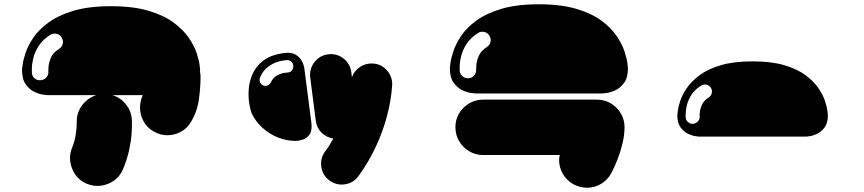

<svg xmlns="http://www.w3.org/2000/svg" viewBox="-20 -665 4040 898"><path d="M916 -339Q916 -336 915.5 -333Q915 -330 915 -330Q918 -320 918 -307Q918 -255 910 -198.5Q902 -142 872 -93Q854 -63 824 -47.5Q794 -32 761 -32.5Q728 -33 697 -51Q668 -68 652 -96.5Q636 -125 635 -157.5Q634 -190 648 -220Q598 -220 559 -220Q520 -220 506 -220Q545 -208 570.5 -175Q596 -142 597 -99Q598 -76 595.5 -40Q593 -4 583.5 39Q574 82 555 127Q541 160 513.5 179.5Q486 199 452 203.5Q418 208 385 194Q352 180 332.5 152Q313 124 308.5 90Q304 56 318 24Q328 0 333.5 -31Q339 -62 339 -94Q338 -138 364 -172.5Q390 -207 430 -220Q383 -220 319.5 -220Q256 -220 202 -220Q202 -220 184 -222Q166 -224 142.5 -234.5Q119 -245 101 -269.5Q83 -294 83 -339Q83 -339 85.5 -360.5Q88 -382 99 -416Q110 -450 135 -487.5Q160 -525 206 -559Q252 -593 323.5 -614.5Q395 -636 499 -636Q603 -636 675 -614.5Q747 -593 792.5 -559Q838 -525 863.5 -487.5Q889 -450 900 -416Q911 -382 913.5 -360.5Q916 -339 916 -339ZM256 -436Q270 -445 273.5 -460.5Q277 -476 268 -490Q260 -504 244 -507Q228 -510 215 -502Q179 -479 160.5 -449.5Q142 -420 135.5 -392Q129 -364 129 -345Q129 -326 129 -325Q130 -308 142.5 -298Q155 -288 171 -290Q188 -292 198 -304Q208 -316 206 -332Q206 -334 207 -352.5Q208 -371 218 -395Q228 -419 256 -436Z M1422 -202Q1425 -180 1428 -155Q1431 -130 1433.5 -112Q1436 -94 1436 -94Q1441 -57 1429 -38Q1417 -19 1397.5 -12.5Q1378 -6 1362 -6Q1320 -6 1280 -22Q1240 -38 1207.5 -67.5Q1175 -97 1157 -135Q1152 -147 1146.5 -176.5Q1141 -206 1143 -243.5Q1145 -281 1160.5 -317.5Q1176 -354 1211.5 -381.5Q1247 -409 1310 -417Q1341 -421 1359.5 -411Q1378 -401 1387.5 -386.5Q1397 -372 1400 -360Q1403 -348 1403 -348Q1403 -348 1408.5 -305.5Q1414 -263 1422 -202ZM1326 -326Q1337 -326 1344.5 -335Q1352 -344 1352 -356Q1351 -368 1343 -376Q1335 -384 1324 -384Q1323 -384 1308 -382.5Q1293 -381 1272 -373.5Q1251 -366 1230 -349.5Q1209 -333 1197 -304Q1192 -294 1195.5 -282.5Q1199 -271 1210 -266Q1221 -261 1231.5 -265.5Q1242 -270 1247 -280Q1257 -302 1275.5 -312Q1294 -322 1309.5 -324Q1325 -326 1326 -326ZM1725 -368Q1765 -365 1791 -334.5Q1817 -304 1814 -264Q1806 -154 1765 -44Q1724 66 1657 158Q1633 191 1593.5 197Q1554 203 1521 179Q1489 156 1483 116Q1477 76 1500 44Q1511 30 1520.5 14.5Q1530 -1 1539 -17Q1507 -22 1484 -44.5Q1461 -67 1457 -100L1431 -302Q1426 -342 1450.5 -374Q1475 -406 1515 -411Q1555 -416 1586.5 -391.5Q1618 -367 1623 -327L1626 -304Q1637 -334 1664 -352Q1691 -370 1725 -368Z M2203 -228Q2203 -228 2185 -230Q2167 -232 2143.5 -242.5Q2120 -253 2102 -277.5Q2084 -302 2084 -347Q2084 -347 2086.5 -368.5Q2089 -390 2100 -424Q2111 -458 2136 -496Q2161 -534 2207 -568Q2253 -602 2324.5 -623.5Q2396 -645 2500 -645Q2604 -645 2676 -623.5Q2748 -602 2793.5 -568Q2839 -534 2864.5 -496Q2890 -458 2901 -424Q2912 -390 2914.5 -368.5Q2917 -347 2917 -347Q2917 -302 2899 -277.5Q2881 -253 2857.5 -242.5Q2834 -232 2816 -230Q2798 -228 2798 -228Q2798 -228 2761 -228Q2724 -228 2657 -228Q2590 -228 2500 -228Q2411 -228 2344 -228Q2277 -228 2240 -228Q2203 -228 2203 -228ZM2216 -511Q2180 -488 2161.5 -458.5Q2143 -429 2136.5 -401Q2130 -373 2130 -354Q2130 -335 2130 -333Q2132 -317 2144 -307.5Q2156 -298 2172 -299Q2188 -300 2198 -312.5Q2208 -325 2207 -341Q2207 -342 2208 -361Q2209 -380 2219.5 -404Q2230 -428 2257 -445Q2270 -453 2274 -468.5Q2278 -484 2269 -498Q2261 -512 2245.5 -515.5Q2230 -519 2216 -511ZM2772 -199Q2808 -199 2837 -181.5Q2866 -164 2883.5 -135Q2901 -106 2901 -70Q2901 -34 2891.5 5.5Q2882 45 2868 81Q2854 117 2839 145Q2822 176 2793 194Q2764 212 2730 213Q2696 214 2664 198Q2631 180 2613 149Q2595 118 2595 84Q2595 78 2596 72Q2597 66 2598 60Q2598 60 2550.5 60Q2503 60 2421.5 60Q2340 60 2239 60Q2204 60 2174.5 42.5Q2145 25 2127.5 -4.5Q2110 -34 2110 -70Q2110 -106 2127.5 -135Q2145 -164 2174.5 -181.5Q2204 -199 2239 -199Z M3500 -378Q3588 -378 3648.5 -360Q3709 -342 3747.5 -313.5Q3786 -285 3808 -252.5Q3830 -220 3839 -191.5Q3848 -163 3850 -145Q3852 -127 3852 -127Q3852 -89 3836.5 -68.5Q3821 -48 3801.5 -39Q3782 -30 3766.5 -28Q3751 -26 3751 -26Q3751 -26 3682 -26Q3613 -26 3500 -26Q3387 -26 3318 -26Q3249 -26 3249 -26Q3249 -26 3233.5 -28Q3218 -30 3198.5 -39Q3179 -48 3163.5 -68.5Q3148 -89 3148 -127Q3148 -127 3150 -145Q3152 -163 3161 -191.5Q3170 -220 3192 -252.5Q3214 -285 3252.5 -313.5Q3291 -342 3351.5 -360Q3412 -378 3500 -378ZM3294 -209Q3306 -216 3309 -229.5Q3312 -243 3305 -254Q3298 -266 3284.5 -269Q3271 -272 3260 -265Q3229 -246 3213.5 -221Q3198 -196 3192.5 -172.5Q3187 -149 3187 -132.5Q3187 -116 3187 -115Q3188 -102 3199 -93Q3210 -84 3223 -86Q3236 -88 3245 -98Q3254 -108 3252 -122Q3252 -123 3253 -138.5Q3254 -154 3262.5 -174Q3271 -194 3294 -209Z"/></svg>

Font: Nikukyu
Style: Regular
Weight: 400
Version: Version 1.00